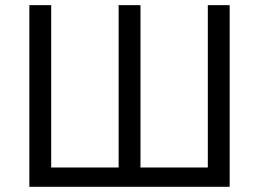

<svg xmlns="http://www.w3.org/2000/svg" viewBox="-20 -718 996 738"><path d="M92.8 -698.2V0H862.8V-698.2H778.8V-74.2H520V-698.2H436V-74.2H176.8V-698.2Z"/></svg>

Font: Plexus Sans
Style: Regular
Weight: 400
Version: Version 2.001;PS 002.001;hotconv 1.0.70;makeotf.lib2.5.58329